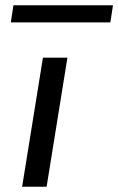

<svg xmlns="http://www.w3.org/2000/svg" viewBox="-20 -709 449 729"><path d="M64 0 143 -490H236L157 0ZM21 -624 31 -689H409L399 -624Z"/></svg>

Font: Nunito Sans 10pt Expanded
Style: Italic
Weight: 400
Width: 7
Italic angle: -9°
Designer: Vernon Adams
Foundry: Vernon Adams
Version: Version 3.101;gftools[0.9.27]